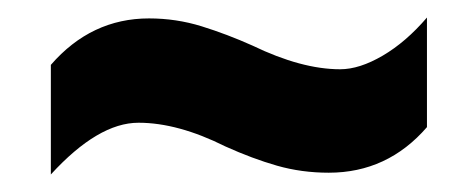

<svg xmlns="http://www.w3.org/2000/svg" viewBox="-20 -462 525 219"><path d="M237 -295Q183 -322 138 -322Q92 -322 38 -263V-388Q84 -441 150 -441Q181 -441 210 -432Q239 -423 268 -410Q324 -383 368 -383Q390 -383 416.5 -398.5Q443 -414 467 -442V-317Q422 -265 355 -265Q324 -265 296 -273Q268 -281 237 -295Z"/></svg>

Font: Noto Sans ExtraCondensed ExtraBold
Style: Italic
Weight: 800
Width: 2
Italic angle: -12°
Designer: Monotype Design Team
Foundry: Monotype Imaging Inc.
Version: Version 2.013; ttfautohint (v1.8.4.7-5d5b)